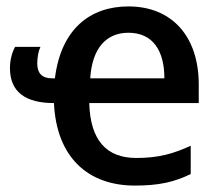

<svg xmlns="http://www.w3.org/2000/svg" viewBox="-20 -568 684 598"><path d="M380 -548C261 -548 170 -478 151 -324H142C110 -324 96 -341 96 -370C96 -390 100 -410 106 -422H27C18 -406 11 -382 11 -356C11 -281 60 -247 148 -247C156 -77 255 10 400 10C475 10 523 -1 574 -26V-114C519 -89 474 -76 404 -76C312 -76 261 -131 258 -247H599V-305C599 -454 516 -548 380 -548ZM380 -466C457 -466 492 -409 492 -324H261C267 -418 311 -466 380 -466Z"/></svg>

Font: Noto Sans Thai Medium
Style: Regular
Weight: 500
Designer: Monotype Design Team
Foundry: Monotype Imaging Inc.
Version: Version 1.901